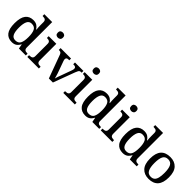

<svg xmlns="http://www.w3.org/2000/svg" viewBox="289 -2104 3454 3454"><g transform="rotate(45 2016.0 -376.5)"><path d="M257 10Q158 10 105.5 -56.5Q53 -123 53 -267Q53 -412 105.5 -479.5Q158 -547 256 -547Q313 -547 349.5 -523Q386 -499 408 -461H414Q411 -487 409.5 -518.5Q408 -550 408 -574V-649Q408 -678 396.5 -692Q385 -706 366.5 -710.5Q348 -715 326 -715H318V-760H518V-114Q518 -84 529.5 -69Q541 -54 559.5 -49.5Q578 -45 600 -45H607V0H431L415 -87H410Q388 -42 352 -16Q316 10 257 10ZM281 -57Q353 -57 380.5 -109Q408 -161 408 -268Q408 -370 381 -425Q354 -480 280 -480Q218 -480 191.5 -425Q165 -370 165 -267Q165 -162 191.5 -109.5Q218 -57 281 -57Z M645 0V-45H658Q678 -45 696 -49.5Q714 -54 725.5 -68.5Q737 -83 737 -111V-425Q737 -454 725.5 -468Q714 -482 696 -486.5Q678 -491 658 -491H653V-536H847V-115Q847 -85 858 -70Q869 -55 887.5 -50Q906 -45 926 -45H939V0ZM788 -633Q760 -633 741.5 -648Q723 -663 723 -698Q723 -734 742 -748.5Q761 -763 788 -763Q814 -763 833.5 -748.5Q853 -734 853 -698Q853 -663 833.5 -648Q814 -633 788 -633Z M1032 -439Q1025 -460 1015 -471Q1005 -482 991 -486.5Q977 -491 956 -491V-536H1222V-491H1201Q1176 -491 1162.5 -480.5Q1149 -470 1149 -447Q1149 -438 1151 -428.5Q1153 -419 1157 -408L1225 -219Q1234 -196 1242.5 -169.5Q1251 -143 1257.5 -118.5Q1264 -94 1269 -76Q1274 -98 1287.5 -135.5Q1301 -173 1313 -205L1384 -401Q1389 -414 1391 -426Q1393 -438 1393 -447Q1393 -471 1378 -481Q1363 -491 1335 -491H1322V-536H1537V-491H1523Q1506 -491 1494 -485.5Q1482 -480 1472 -463Q1462 -446 1450 -414L1296 0H1193Z M1560 0V-45H1573Q1593 -45 1611 -49.5Q1629 -54 1640.5 -68.5Q1652 -83 1652 -111V-425Q1652 -454 1640.5 -468Q1629 -482 1611 -486.5Q1593 -491 1573 -491H1568V-536H1762V-115Q1762 -85 1773 -70Q1784 -55 1802.5 -50Q1821 -45 1841 -45H1854V0ZM1703 -633Q1675 -633 1656.5 -648Q1638 -663 1638 -698Q1638 -734 1657 -748.5Q1676 -763 1703 -763Q1729 -763 1748.5 -748.5Q1768 -734 1768 -698Q1768 -663 1748.5 -648Q1729 -633 1703 -633Z M2125 10Q2026 10 1973.5 -56.5Q1921 -123 1921 -267Q1921 -412 1973.5 -479.5Q2026 -547 2124 -547Q2181 -547 2217.5 -523Q2254 -499 2276 -461H2282Q2279 -487 2277.5 -518.5Q2276 -550 2276 -574V-649Q2276 -678 2264.5 -692Q2253 -706 2234.5 -710.5Q2216 -715 2194 -715H2186V-760H2386V-114Q2386 -84 2397.5 -69Q2409 -54 2427.5 -49.5Q2446 -45 2468 -45H2475V0H2299L2283 -87H2278Q2256 -42 2220 -16Q2184 10 2125 10ZM2149 -57Q2221 -57 2248.5 -109Q2276 -161 2276 -268Q2276 -370 2249 -425Q2222 -480 2148 -480Q2086 -480 2059.5 -425Q2033 -370 2033 -267Q2033 -162 2059.5 -109.5Q2086 -57 2149 -57Z M2513 0V-45H2526Q2546 -45 2564 -49.5Q2582 -54 2593.5 -68.5Q2605 -83 2605 -111V-425Q2605 -454 2593.5 -468Q2582 -482 2564 -486.5Q2546 -491 2526 -491H2521V-536H2715V-115Q2715 -85 2726 -70Q2737 -55 2755.5 -50Q2774 -45 2794 -45H2807V0ZM2656 -633Q2628 -633 2609.5 -648Q2591 -663 2591 -698Q2591 -734 2610 -748.5Q2629 -763 2656 -763Q2682 -763 2701.5 -748.5Q2721 -734 2721 -698Q2721 -663 2701.5 -648Q2682 -633 2656 -633Z M3078 10Q2979 10 2926.5 -56.5Q2874 -123 2874 -267Q2874 -412 2926.5 -479.5Q2979 -547 3077 -547Q3134 -547 3170.5 -523Q3207 -499 3229 -461H3235Q3232 -487 3230.5 -518.5Q3229 -550 3229 -574V-649Q3229 -678 3217.5 -692Q3206 -706 3187.5 -710.5Q3169 -715 3147 -715H3139V-760H3339V-114Q3339 -84 3350.5 -69Q3362 -54 3380.5 -49.5Q3399 -45 3421 -45H3428V0H3252L3236 -87H3231Q3209 -42 3173 -16Q3137 10 3078 10ZM3102 -57Q3174 -57 3201.5 -109Q3229 -161 3229 -268Q3229 -370 3202 -425Q3175 -480 3101 -480Q3039 -480 3012.5 -425Q2986 -370 2986 -267Q2986 -162 3012.5 -109.5Q3039 -57 3102 -57Z M3737 10Q3626 10 3562 -59Q3498 -128 3498 -269Q3498 -410 3559 -478.5Q3620 -547 3740 -547Q3851 -547 3915 -478.5Q3979 -410 3979 -269Q3979 -128 3917.5 -59Q3856 10 3737 10ZM3739 -45Q3786 -45 3814 -70Q3842 -95 3854 -145.5Q3866 -196 3866 -269Q3866 -380 3837 -435.5Q3808 -491 3738 -491Q3668 -491 3639.5 -435.5Q3611 -380 3611 -269Q3611 -159 3640 -102Q3669 -45 3739 -45Z"/></g></svg>

Font: Noto Serif Kannada Medium
Style: Regular
Weight: 500
Version: Version 2.003